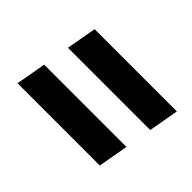

<svg xmlns="http://www.w3.org/2000/svg" viewBox="-64 -644 708 708"><g transform="rotate(45 289.5 -290.0)"><path d="M91 -343 112 -461H541L520 -343ZM52 -119 73 -237H502L481 -119Z"/></g></svg>

Font: DM Sans 18pt
Style: Bold Italic
Weight: 700
Italic angle: -10°
Designer: Colophon Foundry, Jonny Pinhorn
Foundry: Colophon Foundry
Version: Version 4.004;gftools[0.9.30]